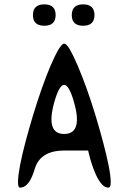

<svg xmlns="http://www.w3.org/2000/svg" viewBox="-20 -860 590 880"><path d="M477 0Q460 0 445.5 -17Q431 -34 419.5 -59.5Q408 -85 400 -110.5Q392 -136 388 -153Q384 -170 384 -170H274Q164 -170 139 -85Q114 0 72 0Q62 0 62.5 -28Q63 -56 72 -103Q81 -150 96.5 -208.5Q112 -267 131 -330Q150 -393 170.5 -451.5Q191 -510 211 -557Q231 -604 247.5 -632Q264 -660 274 -660Q285 -660 301 -632Q317 -604 337 -557Q357 -510 378 -451.5Q399 -393 418 -330Q437 -267 452.5 -208.5Q468 -150 477.5 -103Q487 -56 487.5 -28Q488 0 477 0ZM274 -246Q362 -246 318 -396Q274 -546 230 -396Q187 -246 274 -246ZM235 -791Q235 -742 183 -742Q131 -742 131 -791Q131 -840 183 -840Q235 -840 235 -791ZM413 -791Q413 -742 361 -742Q309 -742 309 -791Q309 -840 361 -840Q413 -840 413 -791Z"/></svg>

Font: Syne Mono
Style: Regular
Weight: 400
Monospace: yes
Designer: Lucas Descroix
Foundry: Bonjour Monde
Version: Version 2.000; ttfautohint (v1.8.3)